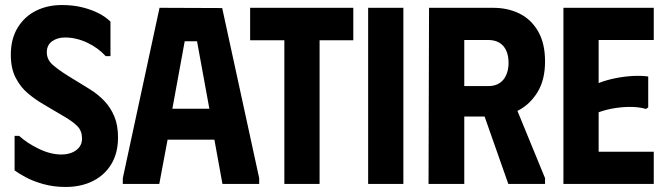

<svg xmlns="http://www.w3.org/2000/svg" viewBox="-20 -731 2645 763"><path d="M449 -185Q449 -123 422.5 -79Q396 -35 349 -11.5Q302 12 241 12Q193 12 152 0.5Q111 -11 81.5 -27Q52 -43 38 -54V-191H56Q88 -162 134.5 -139.5Q181 -117 224 -117Q247 -117 265.5 -124.5Q284 -132 295 -146Q306 -160 306 -180Q306 -210 288.5 -228.5Q271 -247 235 -268L152 -317Q121 -335 91.5 -359.5Q62 -384 42.5 -421.5Q23 -459 23 -513Q23 -577 50.5 -621.5Q78 -666 123.5 -688.5Q169 -711 226 -711Q270 -711 306.5 -702Q343 -693 371.5 -678.5Q400 -664 419 -645V-508H400Q370 -541 326.5 -561.5Q283 -582 238 -582Q208 -582 187 -567Q166 -552 166 -523Q166 -494 190 -473Q214 -452 253 -428L336 -377Q370 -356 395 -329.5Q420 -303 434.5 -268Q449 -233 449 -185Z M468 0V-23L614 -700L863 -699L1010 -23V0H864L832 -176H646L613 0ZM665 -299H812L763 -567H714Z M1384 -700V-571H1250V0H1110V-571H974V-700Z M1443 -700H1583V0H1443Z M1685 -700H1825V0H1683ZM1939 -700Q1999 -700 2045.5 -676.5Q2092 -653 2119 -605.5Q2146 -558 2146 -487Q2146 -414 2116.5 -365.5Q2087 -317 2040.5 -292.5Q1994 -268 1941 -268H1751V-700ZM1823 -389H1922Q1946 -389 1964 -400Q1982 -411 1991.5 -432.5Q2001 -454 2001 -481Q2001 -510 1991.5 -530.5Q1982 -551 1964 -561.5Q1946 -572 1922 -572H1823ZM1879 -344 2013 -347 2146 -23V0H2000Z M2578 -700V-572H2359V-401Q2390 -413 2424.5 -420Q2459 -427 2493 -429Q2527 -431 2556 -427V-304L2547 -298Q2524 -305 2493.5 -306Q2463 -307 2428 -302Q2393 -297 2359 -285V-128H2578V0H2219V-700Z"/></svg>

Font: Phudu Light SemiBold
Style: Regular
Weight: 600
Version: Version 1.005;gftools[0.9.23]